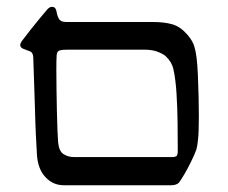

<svg xmlns="http://www.w3.org/2000/svg" viewBox="-20 -548 677 569"><path d="M169.4 1Q136.7 1 114.3 -23.4Q91.8 -47.9 89.4 -90.8Q87.9 -114.7 86.2 -150.6Q84.5 -186.5 83.5 -229.5L78.6 -377.9Q78.1 -392.6 67.9 -396.2Q57.6 -399.9 49.3 -403.3Q40 -407.2 40 -414.1Q40 -419.4 44.4 -425.8Q54.7 -439.9 70.3 -459.5Q85.9 -479 100.1 -496.3Q114.3 -513.7 120.1 -520Q127 -527.8 133.8 -527.8Q144.5 -527.8 147 -516.1Q150.4 -497.1 156.2 -490Q162.1 -482.9 175.3 -482.9H430.7Q467.3 -482.9 491.2 -475.8Q515.1 -468.8 536.1 -444.3Q550.8 -426.8 555.4 -411.9Q560.1 -397 562.5 -377.4Q564.9 -358.9 566.4 -326.4Q567.9 -293.9 568.6 -260.3Q569.3 -226.6 569.3 -203.6Q569.3 -155.3 566.9 -134.3Q564.5 -113.3 562 -105Q556.2 -88.9 546.1 -68.6Q536.1 -48.3 526.1 -31.2Q516.1 -14.2 510.3 -6.8Q502.9 1 486.8 1ZM199.7 -82.5H489.3Q500.5 -82.5 503.7 -86.2Q506.8 -89.8 506.8 -101.6Q506.8 -135.7 506.3 -180.9Q505.9 -226.1 503.2 -270Q500.5 -314 493.7 -343.8Q489.3 -363.8 471.7 -380.9Q465.3 -387.2 448.7 -394Q432.1 -400.9 405.8 -400.9H182.1Q163.1 -400.9 156 -398.2Q148.9 -395.5 147.9 -384.8Q147.5 -377.9 147.2 -366Q147 -354 147 -338.9Q147 -312 147.5 -279.1Q147.9 -246.1 148.7 -214.6Q149.4 -183.1 150.4 -159.2Q151.4 -135.3 152.3 -126Q154.8 -99.6 168.5 -91.1Q182.1 -82.5 199.7 -82.5Z"/></svg>

Font: David Libre
Style: Regular
Weight: 400
Designer: Ismar David, J. Victor Gaultney, Annie Olsen and Meir Sadan
Foundry: Monotype Imaging Inc. & SIL International
Version: Version 1.100; ttfautohint (v1.8.4.7-5d5b)